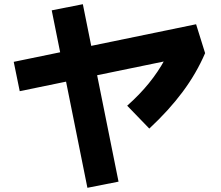

<svg xmlns="http://www.w3.org/2000/svg" viewBox="-20 -815 1040 905"><path d="M683.7 -209 579.5 -316.8Q637.8 -368.5 681.4 -422.2Q725 -475.8 756.8 -534L782.2 -531.3L73 -385.2L44.7 -523.5L904.3 -700.7L946.8 -564.5Q905.7 -469 840.9 -382Q776.2 -295 683.7 -209ZM538.7 41.2 392 70.2 223.8 -766.2 370.5 -795.2Z"/></svg>

Font: Murecho Thin
Style: Regular
Weight: 100
Designer: Neil Summerour
Foundry: Positype
Version: Version 1.010